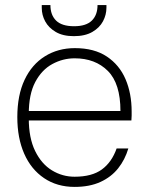

<svg xmlns="http://www.w3.org/2000/svg" viewBox="-20 -722 580 754"><path d="M273 12Q204 12 153 -22.5Q102 -57 75 -118.5Q48 -180 48 -262Q48 -348 76.5 -408.5Q105 -469 156.5 -501Q208 -533 274 -533Q350 -533 399.5 -500Q449 -467 473 -411Q497 -355 497 -284Q497 -276 497 -268Q497 -260 496 -249H79V-286H453Q453 -394 403.5 -443.5Q354 -493 273 -493Q227 -493 185.5 -470.5Q144 -448 118.5 -400Q93 -352 93 -274V-257Q93 -180 118 -129Q143 -78 184 -53Q225 -28 273 -28Q341 -28 380 -56.5Q419 -85 438 -139H484Q471 -95 444 -61Q417 -27 374.5 -7.5Q332 12 273 12ZM270 -580Q227 -580 199 -596.5Q171 -613 157.5 -638Q144 -663 144 -691V-702H178Q178 -663 200.5 -641Q223 -619 271 -619Q318 -619 340.5 -641Q363 -663 363 -702H398V-692Q398 -664 384.5 -638.5Q371 -613 342.5 -596.5Q314 -580 270 -580Z"/></svg>

Font: DM Sans 10pt ExtraLight
Style: Regular
Weight: 250
Version: Version 4.004;gftools[0.9.30]